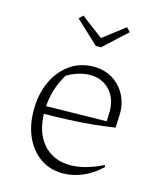

<svg xmlns="http://www.w3.org/2000/svg" viewBox="-107 -776 710 859"><g transform="rotate(15 247.5 -346.0)"><path d="M265 7Q206 7 161.5 -23.5Q117 -54 92 -108Q67 -162 67 -233Q67 -307 93.5 -365Q120 -423 167.5 -456.5Q215 -490 277 -490Q326 -490 363.5 -467.5Q401 -445 422.5 -406Q444 -367 444 -317L441 -252Q388 -244 337.5 -239Q287 -234 228.5 -231.5Q170 -229 94 -228V-264L395 -269L397 -315Q397 -375 362 -412.5Q327 -450 271 -450Q245 -450 217 -441.5Q189 -433 165 -418Q140 -378 127.5 -332.5Q115 -287 115 -241Q115 -144 162 -90.5Q209 -37 288 -37Q356 -37 438 -78L441 -69Q401 -31 355.5 -12Q310 7 265 7ZM261 -582 155 -681 172 -699 274 -622 374 -699 392 -681 285 -582Z"/></g></svg>

Font: Piazzolla Thin Thin
Style: Regular
Weight: 250
Version: Version 2.005